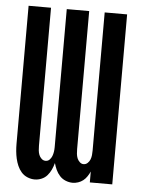

<svg xmlns="http://www.w3.org/2000/svg" viewBox="-53 -777 606 827"><g transform="rotate(5 250.0 -363.5)"><path d="M128 8Q143 8 157.5 2Q172 -4 182 -15.5Q192 -27 198.5 -41Q205 -55 209 -70Q213 -55 219.5 -41Q226 -27 236.5 -15.5Q247 -4 262 2Q277 8 292 8Q304 8 316 4Q328 0 337.5 -7.5Q347 -15 354 -25.5Q361 -36 366 -47V0H463V-735H366V-138Q366 -128 365 -118Q364 -108 360.5 -99Q357 -90 349.5 -83Q342 -76 332 -76Q323 -76 315.5 -83Q308 -90 304.5 -99Q301 -108 300 -118Q299 -128 299 -138V-735H202V-138Q202 -128 200.5 -118Q199 -108 195.5 -99Q192 -90 185 -83Q178 -76 168 -76Q158 -76 150.5 -83Q143 -90 139.5 -99Q136 -108 135 -118Q134 -128 134 -138V-735H37V-138Q37 -122 38.5 -106Q40 -90 43.5 -74.5Q47 -59 53.5 -44Q60 -29 70.5 -17Q81 -5 96.5 1.5Q112 8 128 8Z"/></g></svg>

Font: Iosevka SS09
Style: Bold
Weight: 700
Monospace: yes
Designer: Belleve Invis
Foundry: Belleve Invis
Version: Version 5.2.1; ttfautohint (v1.8.3)